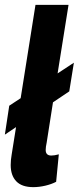

<svg xmlns="http://www.w3.org/2000/svg" viewBox="-23 -760 324 790"><path d="M-3 -206 15 -325 62 -356 123 -740H259L214 -458L281 -502L262 -384L195 -339L169 -173Q167 -164 166 -156.5Q165 -149 165 -143Q165 -120 188 -120Q201 -120 219 -125L208 -12Q189 -2 163.5 4Q138 10 114 10Q67 10 44 -14Q21 -38 21 -81Q21 -91 22 -102Q23 -113 25 -124L43 -237Z"/></svg>

Font: Georama SemiCondensed
Style: Bold Italic
Weight: 700
Width: 4
Italic angle: -9°
Designer: Jean-Baptiste Levee
Foundry: Production Type
Version: Version 1.000